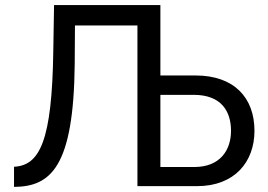

<svg xmlns="http://www.w3.org/2000/svg" viewBox="-20 -730 1053 753"><path d="M35 3C179 2 269 -75 273 -479L274 -630H519V0H753C900 0 978 -95 978 -217C978 -346 899 -434 747 -434H609V-710H192L189 -530C184 -177 136 -81 35 -76ZM609 -75V-358H740C851 -358 886 -290 886 -217C886 -142 844 -75 742 -75Z"/></svg>

Font: FIGSv2-sans-serif Medium
Style: Regular
Weight: 500
Designer: Matt McInerney, Pablo Impallari, Rodrigo Fuenzalida,Mirko Velimirovic
Foundry: Matt McInerney, Pablo Impallari, Rodrigo Fuenzalida
Version: Version 4.021;hotconv 1.0.109;makeotfexe 2.5.65596